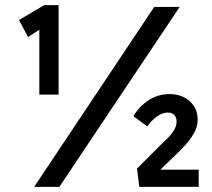

<svg xmlns="http://www.w3.org/2000/svg" viewBox="-20 -727 825 747"><path d="M133 -359V-611L89 -583L54 -649L152 -707H208V-359ZM113 0 580 -700H679L211 0ZM522 0 513 -71 612 -170Q621 -178 634 -191Q647 -204 657 -220.5Q667 -237 667 -254Q667 -270 658 -279.5Q649 -289 632 -289Q615 -289 594.5 -276.5Q574 -264 553 -235L499 -275Q522 -314 559 -337.5Q596 -361 639 -361Q688 -361 718.5 -333Q749 -305 749 -261Q749 -233 734 -207.5Q719 -182 699 -160.5Q679 -139 662 -123L604 -67H753V0Z"/></svg>

Font: Lexend
Style: Regular
Weight: 400
Designer: Bonnie Shaver-Troup, Thomas Jockin
Foundry: Lexend
Version: Version 1.007; ttfautohint (v1.8.3)